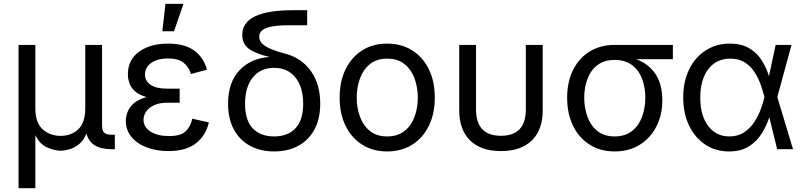

<svg xmlns="http://www.w3.org/2000/svg" viewBox="-20 -781 4209 1005"><path d="M77.1 204.1V-545.9H165V-214.8Q165 -138.2 203.6 -104Q242.2 -69.8 297.4 -69.8Q353 -69.8 389.6 -104.2Q426.3 -138.7 426.3 -214.8V-545.9H514.2V-123.5Q514.2 -96.7 525.9 -86.2Q537.6 -75.7 566.9 -75.7H581.1V0H563.5Q453.6 0 432.6 -82Q418.5 -46.9 394.8 -27.3Q371.1 -7.8 345 0Q318.8 7.8 296.9 7.8Q265.6 7.8 226.8 -9.3Q188 -26.4 165 -73.7V204.1Z M861.3 9.8Q797.9 9.8 747.3 -9.8Q696.8 -29.3 667.7 -64.7Q638.7 -100.1 638.7 -147.5Q638.7 -170.4 647.7 -194.8Q656.7 -219.2 680.4 -240.2Q704.1 -261.2 747.1 -272.9Q707 -284.2 686 -303.7Q665 -323.2 657.2 -346.4Q649.4 -369.6 649.4 -392.1Q649.4 -467.8 708 -510.3Q766.6 -552.7 859.9 -552.7Q945.8 -552.7 995.6 -517.1Q1045.4 -481.4 1063.5 -416.5L979.5 -393.6Q968.3 -431.6 939.9 -453.4Q911.6 -475.1 859.4 -475.1Q804.7 -475.1 771.7 -451.7Q738.8 -428.2 738.8 -390.6Q738.8 -357.9 767.8 -337.4Q796.9 -316.9 855 -316.9H920.4V-243.2H855Q797.9 -243.2 764.6 -217Q731.4 -190.9 731.4 -153.3Q731.4 -115.7 767.8 -92.3Q804.2 -68.8 865.2 -68.8Q923.8 -68.8 950 -92Q976.1 -115.2 986.8 -159.7L1073.2 -140.1Q1057.6 -71.3 1005.4 -30.8Q953.1 9.8 861.3 9.8ZM829.6 -617.2 846.2 -760.7H940.4L890.6 -617.2Z M1415 11.7Q1343.3 11.7 1288.8 -17.8Q1234.4 -47.4 1204.1 -103.3Q1173.8 -159.2 1173.8 -237.8Q1173.8 -350.1 1233.4 -413.1Q1293 -476.1 1391.1 -482.9Q1320.3 -499 1284.2 -524.7Q1248 -550.3 1248 -598.1Q1248 -727.5 1512.7 -727.5H1587.9V-648.9H1493.2Q1411.1 -648.9 1374 -634.5Q1336.9 -620.1 1336.9 -588.9Q1336.9 -560.5 1368.2 -540Q1399.4 -519.5 1475.1 -499.5Q1558.1 -477.5 1607.2 -409.2Q1656.2 -340.8 1656.2 -238.8Q1656.2 -159.2 1626 -103.3Q1595.7 -47.4 1541.5 -17.8Q1487.3 11.7 1415 11.7ZM1415 -66.9Q1486.3 -66.9 1526.6 -109.4Q1566.9 -151.9 1566.9 -237.8Q1566.9 -324.7 1526.6 -375.2Q1486.3 -425.8 1415 -425.8Q1343.8 -425.8 1303.2 -375.5Q1262.7 -325.2 1262.7 -237.8Q1262.7 -151.4 1303 -109.1Q1343.3 -66.9 1415 -66.9Z M2006.3 11.7Q1932.1 11.7 1876.2 -23.4Q1820.3 -58.6 1789.1 -122.1Q1757.8 -185.5 1757.8 -269.5Q1757.8 -355 1789.1 -418.7Q1820.3 -482.4 1876.2 -517.6Q1932.1 -552.7 2006.3 -552.7Q2081.1 -552.7 2137.2 -517.6Q2193.4 -482.4 2224.6 -418.7Q2255.9 -355 2255.9 -269.5Q2255.9 -185.5 2224.6 -122.1Q2193.4 -58.6 2137.2 -23.4Q2081.1 11.7 2006.3 11.7ZM2006.3 -66.9Q2061.5 -66.9 2097.2 -95.2Q2132.8 -123.5 2149.9 -169.7Q2167 -215.8 2167 -269.5Q2167 -323.7 2149.9 -370.4Q2132.8 -417 2097.2 -445.6Q2061.5 -474.1 2006.3 -474.1Q1951.7 -474.1 1916.5 -445.6Q1881.3 -417 1864.3 -370.6Q1847.2 -324.2 1847.2 -269.5Q1847.2 -215.8 1864.3 -169.7Q1881.3 -123.5 1916.5 -95.2Q1951.7 -66.9 2006.3 -66.9Z M2602.1 9.8Q2497.6 9.8 2440.7 -45.9Q2383.8 -101.6 2383.8 -204.1V-545.9H2471.7V-208.5Q2471.7 -70.3 2602.1 -70.3Q2732.4 -70.3 2732.4 -208.5V-545.9H2820.8V-204.1Q2820.8 -101.6 2763.9 -45.9Q2707 9.8 2602.1 9.8Z M3197.3 11.7Q3123 11.7 3066.9 -23.7Q3010.7 -59.1 2979.7 -122.3Q2948.7 -185.5 2948.7 -269.5Q2948.7 -353.5 2980 -415.5Q3011.2 -477.5 3067.1 -511.7Q3123 -545.9 3197.3 -545.9H3502V-471.2H3310.1Q3373.5 -448.2 3410.2 -394.8Q3446.8 -341.3 3446.8 -256.8Q3446.8 -179.2 3415.5 -118.4Q3384.3 -57.6 3328.1 -22.9Q3272 11.7 3197.3 11.7ZM3197.3 -467.3Q3142.6 -467.3 3107.4 -440.4Q3072.3 -413.6 3055.2 -368.7Q3038.1 -323.7 3038.1 -269.5Q3038.1 -215.8 3055.2 -169.4Q3072.3 -123 3107.4 -95Q3142.6 -66.9 3197.3 -66.9Q3252.4 -66.9 3288.1 -95.2Q3323.7 -123.5 3340.8 -169.7Q3357.9 -215.8 3357.9 -269.5Q3357.9 -323.7 3340.8 -368.7Q3323.7 -413.6 3288.1 -440.4Q3252.4 -467.3 3197.3 -467.3Z M3795.9 11.7Q3725.6 11.7 3671.4 -24.4Q3617.2 -60.5 3586.7 -124.3Q3556.2 -188 3556.2 -270.5Q3556.2 -354 3587.2 -417.5Q3618.2 -481 3673.3 -516.8Q3728.5 -552.7 3799.8 -552.7Q3862.8 -552.7 3904.1 -527.1Q3945.3 -501.5 3969.2 -462.2Q3993.2 -422.9 4004.9 -381.8L4040 -545.9H4123L4048.8 -272.9L4130.9 0H4047.9L4006.8 -167.5Q3993.7 -125.5 3968.5 -84.2Q3943.4 -43 3901.4 -15.6Q3859.4 11.7 3795.9 11.7ZM3981.4 -272.9 3981 -274.4Q3974.6 -300.3 3963.1 -334Q3951.7 -367.7 3931.9 -399.9Q3912.1 -432.1 3880.4 -453.1Q3848.6 -474.1 3802.2 -474.1Q3730 -474.1 3687.7 -419.4Q3645.5 -364.7 3645.5 -270Q3645.5 -176.8 3686.8 -121.8Q3728 -66.9 3797.4 -66.9Q3842.8 -66.9 3875 -88.4Q3907.2 -109.9 3928.7 -142.8Q3950.2 -175.8 3962.6 -210.4Q3975.1 -245.1 3981 -271.5Z"/></svg>

Font: Inter
Style: Regular
Weight: 400
Designer: Rasmus Andersson
Foundry: rsms
Version: Version 4.001;git-9221beed3